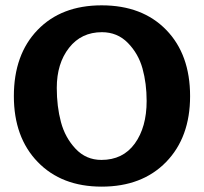

<svg xmlns="http://www.w3.org/2000/svg" viewBox="-20 -693 768 723"><path d="M362.8 9.8Q211.9 9.8 122.1 -83Q32.2 -175.8 32.2 -331.1Q32.2 -487.8 121.6 -580.3Q210.9 -672.9 362.8 -672.9Q516.1 -672.9 606 -580.3Q695.8 -487.8 695.8 -331.1Q695.8 -175.8 605.5 -83Q515.1 9.8 362.8 9.8ZM532.2 -313Q532.2 -378.9 516.6 -435.1Q501 -491.2 461.4 -531.5Q421.9 -571.8 363.8 -571.8Q286.1 -571.8 240 -512.9Q193.8 -454.1 193.8 -361.8Q193.8 -292 209.5 -233.4Q225.1 -174.8 264.6 -132.8Q304.2 -90.8 361.8 -90.8Q442.9 -90.8 487.5 -152.3Q532.2 -213.9 532.2 -313Z"/></svg>

Font: Sukar
Style: black
Weight: 900
Designer: Dario Muhafara - Ghiath Alsory
Foundry: Dario Muhafara - Ghiath Alsory
Version: Version 1.00 March 27, 2016, initial release